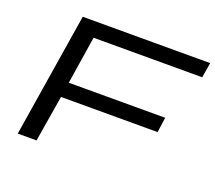

<svg xmlns="http://www.w3.org/2000/svg" viewBox="-118 -859 1140 1018"><g transform="rotate(20 452.0 -350.0)"><path d="M73 0 185 -700H904L890 -615H277L235 -346H779L767 -261H222L179 0Z"/></g></svg>

Font: Georama ExtraExtended
Style: Italic
Weight: 400
Width: 8
Italic angle: -9°
Designer: Jean-Baptiste Levee
Foundry: Production Type
Version: Version 1.000